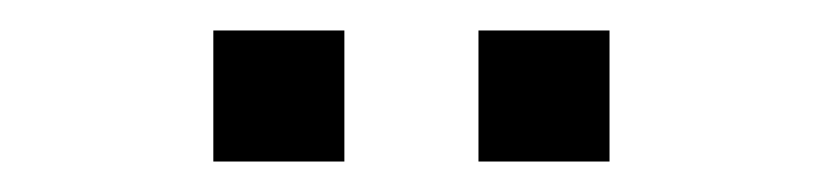

<svg xmlns="http://www.w3.org/2000/svg" viewBox="-20 -715 540 126"><path d="M294 -609V-695H380V-609ZM120 -609V-695H206V-609Z"/></svg>

Font: Mulish ExtraLight
Style: Regular
Weight: 400
Version: Version 3.603